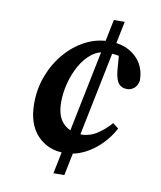

<svg xmlns="http://www.w3.org/2000/svg" viewBox="-75 -663 641 765"><g transform="rotate(10 245.0 -280.5)"><path d="M69 -220Q69 -279 89 -332Q109 -385 144.5 -426.5Q180 -468 225.5 -491.5Q271 -515 322 -515Q387 -515 427.5 -478.5Q468 -442 468 -382Q464 -360 451 -350Q438 -340 424 -340Q401 -340 389 -354.5Q377 -369 373 -406L367 -483L413 -448Q393 -458 373 -463.5Q353 -469 321 -469Q286 -469 259 -448Q232 -427 213 -393Q194 -359 184 -320Q174 -281 174 -244Q174 -185 202.5 -157.5Q231 -130 274 -130Q309 -130 339 -149.5Q369 -169 393 -197L416 -179Q398 -144 368 -113.5Q338 -83 300.5 -64.5Q263 -46 221 -46Q154 -46 111.5 -91.5Q69 -137 69 -220ZM237 41H193L324 -602H368Z"/></g></svg>

Font: Lisu Bosa Black
Style: Italic
Weight: 900
Italic angle: -19°
Designer: David Morse, Annie Olsen, Victor Gaultney, Frank Grießhammer (Latin)
Foundry: SIL International
Version: Version 2.000